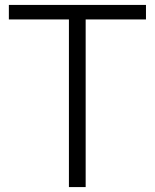

<svg xmlns="http://www.w3.org/2000/svg" viewBox="-20 -760 629 780"><path d="M260 -681H16V-740H573V-681H328V0H260Z"/></svg>

Font: Plata Sans Light
Style: Regular
Weight: 300
Designer: Pablo Impallari, Andres Torresi, & Cristiano Sobral
Foundry: Pablo Impallari, Andres Torresi, & Cristiano Sobral
Version: Version 1.00;December 28, 2019;FontCreator 12.0.0.2547 64-bi